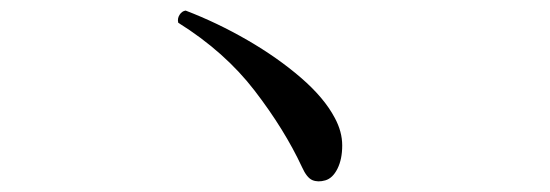

<svg xmlns="http://www.w3.org/2000/svg" viewBox="-20 -526 1040 363"><path d="M595 -185Q581 -181 570.5 -185.5Q560 -190 551 -210Q518 -281 461.5 -354.5Q405 -428 317 -483Q315 -491 319.5 -498Q324 -505 331 -506Q391 -483 448 -450Q505 -417 549 -379Q593 -341 613 -303Q627 -277 627 -251Q627 -225 618 -207Q609 -189 595 -185Z"/></svg>

Font: Zen Old Mincho
Style: Regular
Weight: 400
Designer: Yoshimichi Ohira
Foundry: Positype
Version: Version 1.001